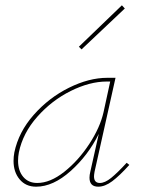

<svg xmlns="http://www.w3.org/2000/svg" viewBox="-20 -700 535 723"><path d="M467 -79Q430 -38 402.5 -17.5Q375 3 350 3Q317 3 317 -31Q317 -41 320 -53L352 -196Q312 -115 246 -56Q180 3 116 3Q77 3 54 -24.5Q31 -52 31 -94Q31 -110 34 -126Q50 -203 107 -267.5Q164 -332 239.5 -369.5Q315 -407 384 -407H415L336 -53Q334 -41 334 -36Q334 -11 356 -11Q375 -11 398.5 -30Q422 -49 457 -87ZM370 -278 395 -393H382Q318 -393 246.5 -357.5Q175 -322 120.5 -260.5Q66 -199 51 -126Q48 -110 48 -95Q48 -57 67.5 -34Q87 -11 120 -11Q169 -11 222 -53Q275 -95 316 -157.5Q357 -220 370 -278ZM277 -524 439 -680 450 -668 287 -514Z"/></svg>

Font: Ysabeau Thin
Style: Italic
Weight: 200
Italic angle: -12°
Designer: Christian Thalmann (Catharsis Fonts)
Version: Version 0.003